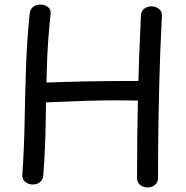

<svg xmlns="http://www.w3.org/2000/svg" viewBox="-20 -802 815 842"><path d="M110 -741Q112 -761 125 -771.5Q138 -782 157 -782Q176 -782 190 -771.5Q204 -761 202 -741Q189 -624 185.5 -506Q182 -388 180.5 -270.5Q179 -153 170 -34Q169 -21 163 -12Q157 -3 147 2Q137 7 124 7Q105 7 91 -4Q77 -15 78 -35Q86 -153 88 -270Q90 -387 94 -504.5Q98 -622 110 -741ZM155 -352Q144 -352 134.5 -357.5Q125 -363 119.5 -373.5Q114 -384 114 -398Q114 -421 127.5 -429.5Q141 -438 156 -439Q212 -441 258.5 -442.5Q305 -444 354 -445Q403 -446 463.5 -446.5Q524 -447 606 -447Q623 -447 635 -436Q647 -425 647 -408Q647 -386 637.5 -376Q628 -366 613.5 -363.5Q599 -361 583 -361Q542 -362 486 -362Q430 -362 349.5 -359.5Q269 -357 155 -352ZM598 -732Q598 -752 611.5 -763Q625 -774 644 -774Q663 -774 677 -763Q691 -752 690 -732Q688 -694 686.5 -655.5Q685 -617 683 -578Q678 -439 675.5 -300Q673 -161 673 -21Q673 -2 659.5 9Q646 20 627 20Q608 20 594.5 9Q581 -2 581 -21Q581 -200 585 -377.5Q589 -555 598 -732Z"/></svg>

Font: Playpen Sans Arabic
Style: Regular
Weight: 400
Designer: Azza Alameddine, Laura Meseguer, Veronika Burian, José Scaglione
Foundry: TypeTogether
Version: Version 2.000